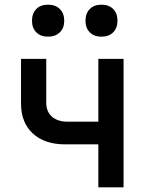

<svg xmlns="http://www.w3.org/2000/svg" viewBox="-20 -802 640 822"><path d="M401 0V-184H259Q171 -184 120.5 -230.5Q70 -277 70 -359V-550H178V-362Q178 -324 202.5 -302.5Q227 -281 270 -281H401V-550H509V0ZM414 -645Q383 -645 364.5 -663.5Q346 -682 346 -713Q346 -745 364.5 -763.5Q383 -782 414 -782Q446 -782 464.5 -763.5Q483 -745 483 -713Q483 -682 464.5 -663.5Q446 -645 414 -645ZM186 -645Q154 -645 135.5 -663.5Q117 -682 117 -713Q117 -745 135.5 -763.5Q154 -782 186 -782Q217 -782 236 -763.5Q255 -745 255 -713Q255 -682 236 -663.5Q217 -645 186 -645Z"/></svg>

Font: Pitagon Sans Mono SemiBold
Style: Regular
Weight: 600
Monospace: yes
Designer: Travis Tran
Foundry: Pitagon
Version: Version 1.001; ttfautohint (v1.8.4.7-5d5b);gftools[0.9.26]